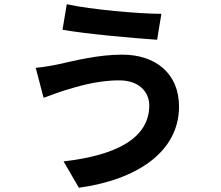

<svg xmlns="http://www.w3.org/2000/svg" viewBox="-20 -825 1040 903"><path d="M682 -329C682 -174 525 -94 279 -66L351 58C626 20 822 -112 822 -324C822 -479 712 -568 555 -568C440 -568 329 -539 256 -523C224 -516 181 -509 148 -506L185 -365C214 -375 252 -390 281 -399C332 -414 430 -447 539 -447C632 -448 682 -394 682 -329ZM294 -805 274 -685C388 -665 603 -646 719 -638L739 -760C634 -760 409 -780 294 -805Z"/></svg>

Font: Genne Gothic Bold
Style: Regular
Weight: 700
Designer: Ryoko NISHIZUKA (kana & ideographs); Paul D. Hunt (Latin, Greek & Cyrillic); Wenlong ZHANG (bopomofo); Sandoll Communica
Foundry: Adobe Systems Incorporated
Version: Version 1.004;PS 1.004;hotconv 16.6.51;makeotf.lib2.5.65220